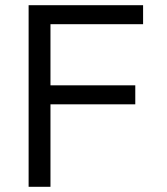

<svg xmlns="http://www.w3.org/2000/svg" viewBox="-20 -718 640 738"><path d="M90 0V-698H530V-625H174V-390H500V-317H174V0Z"/></svg>

Font: IBM Plaex Mono
Style: Regular
Weight: 400
Designer: Mike Abbink, Paul van der Laan, Pieter van Rosmalen
Foundry: Bold Monday
Version: Version 2.003